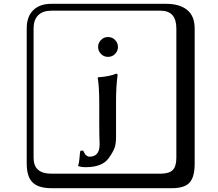

<svg xmlns="http://www.w3.org/2000/svg" viewBox="-20 -774 1140 1006"><path d="M249 -718Q204 -718 180 -694Q156 -670 156 -625V53Q156 136 249 136H821Q866 136 885 117Q904 98 904 53V-625Q904 -718 821 -718ZM1000 84Q1000 153 973.5 182.5Q947 212 881 212H249Q181 212 150.5 181.5Q120 151 120 84V-625Q120 -687 154 -720.5Q188 -754 249 -754H851Q921 -754 960.5 -722Q1000 -690 1000 -625ZM509 -491.5Q494 -507 494 -528Q494 -549 509 -564.5Q524 -580 546 -580Q568 -580 583 -564.5Q598 -549 598 -528Q598 -507 583 -491.5Q568 -476 546 -476Q524 -476 509 -491.5ZM502 -18Q502 -21 501.5 -32.5Q501 -44 500.5 -69Q500 -94 500 -130V-234Q500 -323 492 -366L494 -369Q553 -373 589 -388Q596 -388 596 -380Q588 -319 588 -246V-57Q588 -20 580 1.5Q572 23 550 54Q516 102 429 102Q405 102 390 96L389 93Q394 86 396.5 54.5Q399 23 401 16L416 15Q416 16 421 25.5Q426 35 428 37Q430 39 436 43Q442 47 449 47Q502 47 502 -18Z"/></svg>

Font: Libertinus Keyboard
Style: Regular
Weight: 700
Designer: Philipp H. Poll
Foundry: Khaled Hosny
Version: Version 6.7